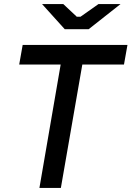

<svg xmlns="http://www.w3.org/2000/svg" viewBox="-20 -920 644 940"><path d="M173 0H278L383 -604H587L604 -700H91L74 -604H277ZM297 -777H414L570 -900H462L374 -838H356L290 -900H186Z"/></svg>

Font: Fixel Display Medium
Style: Italic
Weight: 500
Italic angle: -10°
Designer: AlfaBravo + MacPaw
Foundry: Kyrylo Tkachov, Marchela Mozhyna, Serhii Makarenko, Maria Weinstein, Zakhar Kryvoshyya
Version: Version 1.210;Glyphs 3.2 (3217)